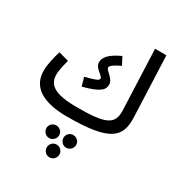

<svg xmlns="http://www.w3.org/2000/svg" viewBox="-234 -871 1281 1367"><g transform="rotate(30 406.0 -188.0)"><path d="M337 21C698 22 761 -54 753 -218L733 -711H640L660 -214C664 -101 602 -71 363 -72C175 -72 123 -121 123 -201C123 -241 138 -295 146 -326L63 -349C48 -299 31 -233 31 -180C31 -38 151 21 337 21ZM322 -216C463 -252 485 -287 485 -325C485 -376 417 -404 417 -428C417 -443 441 -462 497 -488L464 -550C370 -507 342 -467 342 -429C342 -379 410 -358 410 -332C410 -316 379 -305 302 -286ZM443 216C473 216 496 192 496 163C496 135 473 112 443 112C415 112 392 135 392 163C392 192 415 216 443 216ZM304 217C333 217 357 193 357 164C357 136 333 113 304 113C276 113 252 136 252 164C252 193 276 217 304 217ZM374 335C404 335 427 311 427 282C427 254 404 230 374 230C346 230 323 254 323 282C323 311 346 335 374 335Z"/></g></svg>

Font: Noto Sans Arabic Cond Med
Style: Regular
Weight: 500
Width: 3
Designer: Monotype Design Team, Nadine Chahine, Nizar Qandah and Khaled Hosny
Foundry: Monotype Imaging Inc.
Version: Version 2.012